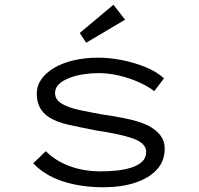

<svg xmlns="http://www.w3.org/2000/svg" viewBox="-20 -779 837 809"><path d="M415 10Q321 10 244.5 -15Q168 -40 120 -91L173 -142Q214 -101 273.5 -79Q333 -57 404 -57Q438 -57 472 -60.5Q506 -64 534 -73Q562 -82 579 -98Q596 -114 596 -139Q596 -176 539 -196Q510 -206 472 -214Q434 -222 387 -229Q320 -242 268.5 -253.5Q217 -265 185 -286Q161 -302 148 -326Q135 -350 135 -384Q135 -418 154.5 -445.5Q174 -473 209 -493.5Q244 -514 291 -525Q338 -536 394 -536Q441 -536 492.5 -526Q544 -516 591.5 -497Q639 -478 671 -449L630 -395Q601 -417 562 -434Q523 -451 480 -461Q437 -471 395 -471Q364 -471 331.5 -466Q299 -461 272 -450.5Q245 -440 228.5 -424.5Q212 -409 212 -388Q212 -371 220.5 -359.5Q229 -348 246 -339Q271 -325 312.5 -316Q354 -307 409 -297Q467 -289 518 -278Q569 -267 604 -250Q638 -232 656 -208.5Q674 -185 674 -153Q674 -100 640.5 -64Q607 -28 549 -9Q491 10 415 10ZM343 -599 316 -640 458 -759 507 -696Z"/></svg>

Font: Lexend Zetta Light
Style: Regular
Weight: 300
Designer: Bonnie Shaver-Troup, Thomas Jockin
Foundry: Lexend
Version: Version 1.007